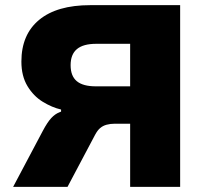

<svg xmlns="http://www.w3.org/2000/svg" viewBox="-20 -725 807 745"><path d="M31 0 146 -217Q164 -251 179 -267Q194 -283 210 -289L217 -292V-300Q182 -308 146 -330Q110 -352 86.5 -391Q63 -430 63 -486Q63 -591 132 -648Q201 -705 330 -705H679V0H485V-245H426Q408 -245 393.5 -241Q379 -237 368.5 -228Q358 -219 349 -202L242 0ZM352 -390H485V-555H353Q303 -555 278.5 -534.5Q254 -514 254 -472Q254 -430 278 -410Q302 -390 352 -390Z"/></svg>

Font: Nunito Sans 6pt Black
Style: Regular
Weight: 900
Version: Version 3.101;gftools[0.9.27]